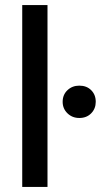

<svg xmlns="http://www.w3.org/2000/svg" viewBox="-20 -740 429 760"><path d="M68 0V-720H168V0ZM294 -273Q266 -273 247 -291.5Q228 -310 228 -337Q228 -365 247 -383Q266 -401 294 -401Q323 -401 341 -383Q359 -365 359 -337Q359 -310 341 -291.5Q323 -273 294 -273Z"/></svg>

Font: DMSans_18ptMedium
Style: Regular
Weight: 500
Designer: Colophon Foundry, Jonny Pinhorn
Foundry: Colophon Foundry
Version: Version 4.004;gftools[0.9.30]